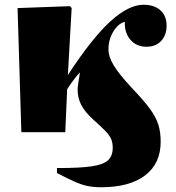

<svg xmlns="http://www.w3.org/2000/svg" viewBox="-20 -557 741 809"><path d="M406 232Q376 232 350.5 227Q325 222 295.5 209Q266 196 220 172V151H229Q319 151 368 143.5Q417 136 436 117.5Q455 99 455 66Q455 46 449 30.5Q443 15 425 -4Q407 -23 371 -55Q337 -86 322 -115.5Q307 -145 307 -181Q307 -187 310 -208Q313 -229 317 -252Q304 -239 289.5 -219.5Q275 -200 263 -181L255 0H70L54 -523L275 -531L282 -523Q278 -453 274 -382.5Q270 -312 266 -241Q366 -394 443.5 -465.5Q521 -537 585 -537Q630 -537 656 -513.5Q682 -490 682 -449Q682 -409 659 -384.5Q636 -360 597 -360Q555 -360 529.5 -389.5Q504 -419 506 -465Q478 -458 457.5 -424Q437 -390 437 -349Q437 -318 459.5 -281Q482 -244 534 -188Q584 -136 610.5 -100Q637 -64 647 -32.5Q657 -1 657 40Q657 132 591.5 182Q526 232 406 232Z"/></svg>

Font: Display Black
Style: Regular
Weight: 900
Designer: Latin by Veronika Burian and Jose Scaglione. Greek by Irene Vlachou. Cyrillic by Vera Evstafieva.
Foundry: TypeTogether
Version: Version 3.002